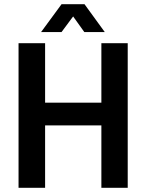

<svg xmlns="http://www.w3.org/2000/svg" viewBox="-20 -891 694 911"><path d="M175 -739 272 -871H381L477 -739H380L327 -813L272 -739ZM68 0V-686H194V-404H461V-686H586V0H461V-296H194V0Z"/></svg>

Font: Archivo SemiCondensed SemiBold
Style: Regular
Weight: 600
Width: 4
Designer: Hector Gatti
Foundry: Omnibus-Type
Version: Version 2.001; ttfautohint (v1.8.3)